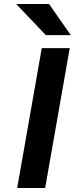

<svg xmlns="http://www.w3.org/2000/svg" viewBox="-20 -941 374 961"><path d="M66 0 189 -700H329L206 0ZM209.5 -765 61 -921H225.5L334.5 -765Z"/></svg>

Font: Overpass ExtraBold
Style: Italic
Weight: 800
Italic angle: -10°
Designer: Delve Withrington, Dave Bailey, Thomas Jockin
Foundry: Delve Fonts LLC
Version: Version 4.000